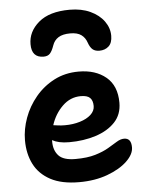

<svg xmlns="http://www.w3.org/2000/svg" viewBox="-56 -855 701 911"><g transform="rotate(-5 294.5 -399.5)"><path d="M285 10Q201 10 148 -18.5Q95 -47 70 -96.5Q45 -146 45 -210Q45 -263 64.5 -316.5Q84 -370 121 -414.5Q158 -459 210 -486Q262 -513 327 -513Q407 -513 457 -471.5Q507 -430 507 -349Q507 -293 472.5 -256.5Q438 -220 380.5 -201.5Q323 -183 254 -183Q227 -183 207 -187.5Q187 -192 173 -200Q173 -197 173 -193Q173 -151 196 -126Q219 -101 276 -101Q333 -101 371 -112.5Q409 -124 434.5 -139Q460 -154 478.5 -165.5Q497 -177 514 -177Q548 -177 548 -133Q548 -100 513.5 -67Q479 -34 419.5 -12Q360 10 285 10ZM327 -396Q277 -396 239.5 -359.5Q202 -323 185 -270Q195 -269 208 -267Q221 -265 241 -265Q279 -265 312 -275Q345 -285 364.5 -303Q384 -321 384 -344Q384 -370 371 -383Q358 -396 327 -396ZM310 -809Q366 -809 408 -789.5Q450 -770 473 -738Q496 -706 496 -669Q496 -635 478.5 -619Q461 -603 434 -603Q414 -603 402 -613Q390 -623 382 -646Q374 -670 355.5 -683.5Q337 -697 303 -697Q267 -697 246.5 -684Q226 -671 218 -647Q209 -621 198.5 -609.5Q188 -598 168 -598Q111 -598 111 -662Q111 -722 162 -765.5Q213 -809 310 -809Z"/></g></svg>

Font: Shantell Sans Normal
Style: Regular
Weight: 600
Designer: Stephen Nixon, Anya Danilova, Shantell Martin
Foundry: Arrow Type
Version: Version 1.009;[a7da0bfa3]